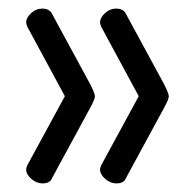

<svg xmlns="http://www.w3.org/2000/svg" viewBox="-20 -501 448 447"><path d="M216 -117 303 -277 216 -438Q213 -444 213 -449Q213 -460 224.5 -470.5Q236 -481 250 -481Q267 -481 273 -469L362 -305Q373 -283 373 -277Q373 -270 362 -250L273 -86Q268 -74 251 -74Q237 -74 225 -84.5Q213 -95 213 -106Q213 -111 216 -117ZM44 -117 131 -277 44 -438Q41 -444 41 -449Q41 -460 52.5 -470.5Q64 -481 78 -481Q95 -481 101 -469L190 -305Q201 -283 201 -277Q201 -270 190 -250L101 -86Q96 -74 79 -74Q65 -74 53 -84.5Q41 -95 41 -106Q41 -111 44 -117Z"/></svg>

Font: Dosis
Style: Book
Weight: 400
Designer: EdgarTolentino, PabloImpallari, IginoMarini
Foundry: EdgarTolentino, PabloImpallari, IginoMarini
Version: Version 1.007